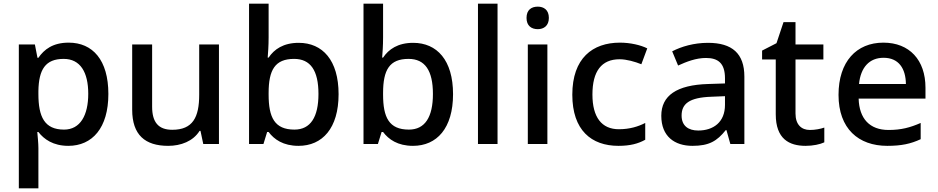

<svg xmlns="http://www.w3.org/2000/svg" viewBox="-20 -780 5083 1040"><path d="M352 -549C266 -549 219 -512 188 -467H183L169 -539H82V240H188V23C188 -4 184 -42 182 -65H188C218 -26 268 10 350 10C480 10 567 -87 567 -271C567 -455 482 -549 352 -549ZM325 -461C415 -461 458 -389 458 -272C458 -156 415 -78 327 -78C221 -78 188 -147 188 -271V-287C190 -404 226 -461 325 -461Z M1166 -539H1059V-267C1059 -144 1024 -77 913 -77C838 -77 804 -118 804 -202V-539H696V-186C696 -49 766 10 891 10C960 10 1026 -15 1061 -71H1066L1081 0H1166Z M1435 -577V-760H1329V0H1407L1427 -65H1435C1465 -25 1514 10 1597 10C1726 10 1814 -85 1814 -270C1814 -454 1727 -548 1598 -548C1515 -548 1465 -513 1435 -468H1430C1432 -492 1435 -533 1435 -577ZM1573 -461C1662 -461 1705 -398 1705 -271C1705 -146 1662 -78 1575 -78C1467 -78 1435 -144 1435 -268V-276C1435 -402 1470 -461 1573 -461Z M2055 -577V-760H1949V0H2027L2047 -65H2055C2085 -25 2134 10 2217 10C2346 10 2434 -85 2434 -270C2434 -454 2347 -548 2218 -548C2135 -548 2085 -513 2055 -468H2050C2052 -492 2055 -533 2055 -577ZM2193 -461C2282 -461 2325 -398 2325 -271C2325 -146 2282 -78 2195 -78C2087 -78 2055 -144 2055 -268V-276C2055 -402 2090 -461 2193 -461Z M2675 0V-760H2569V0Z M2893 -744C2859 -744 2832 -727 2832 -683C2832 -640 2859 -622 2893 -622C2925 -622 2953 -640 2953 -683C2953 -727 2925 -744 2893 -744ZM2945 -539H2839V0H2945Z M3330 10C3394 10 3437 -2 3475 -23V-114C3436 -94 3390 -80 3332 -80C3239 -80 3189 -145 3189 -268C3189 -394 3238 -459 3336 -459C3374 -459 3419 -446 3454 -432L3486 -518C3450 -536 3394 -549 3338 -549C3190 -549 3080 -465 3080 -267C3080 -75 3183 10 3330 10Z M3815 -548C3739 -548 3671 -528 3621 -502L3653 -425C3699 -446 3750 -466 3804 -466C3869 -466 3907 -438 3907 -356V-328L3816 -325C3645 -320 3562 -262 3562 -153C3562 -41 3634 10 3731 10C3821 10 3864 -16 3911 -75H3915L3936 0H4012V-365C4012 -490 3946 -548 3815 -548ZM3834 -256 3907 -259V-212C3907 -118 3844 -73 3762 -73C3709 -73 3672 -98 3672 -154C3672 -217 3712 -252 3834 -256Z M4367 -76C4321 -76 4289 -105 4289 -165V-458H4440V-539H4289V-660H4224L4186 -546L4108 -506V-458H4182V-161C4182 -27 4255 10 4344 10C4383 10 4422 2 4445 -9V-89C4426 -82 4395 -76 4367 -76Z M4765 -549C4619 -549 4522 -446 4522 -266C4522 -83 4630 10 4786 10C4863 10 4913 -1 4967 -26V-114C4910 -89 4861 -76 4793 -76C4691 -76 4634 -137 4631 -246H4993V-305C4993 -455 4906 -549 4765 -549ZM4766 -467C4848 -467 4886 -409 4887 -325H4633C4642 -415 4689 -467 4766 -467Z"/></svg>

Font: Noto Sans Lao UI Med
Style: Regular
Weight: 500
Designer: Monotype Design Team
Foundry: Monotype Imaging Inc.
Version: Version 2.000